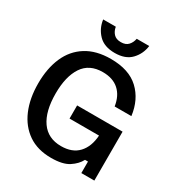

<svg xmlns="http://www.w3.org/2000/svg" viewBox="-196 -973 1047 1119"><g transform="rotate(30 327.0 -413.5)"><path d="M311.7 11.7Q220 11.7 157.5 -31.2Q95 -74.2 62.5 -150.4Q30 -226.7 30 -327.5Q30 -428.3 62.9 -503.8Q95.8 -579.2 162.1 -620.8Q228.3 -662.5 326.7 -662.5Q449.2 -662.5 515.8 -600Q582.5 -537.5 595.8 -433.3H483.3Q473.3 -500 432.9 -536.2Q392.5 -572.5 324.2 -572.5Q234.2 -572.5 190.8 -507.1Q147.5 -441.7 147.5 -327.5Q147.5 -207.5 193.3 -142.1Q239.2 -76.7 327.5 -76.7Q402.5 -76.7 443.3 -120.4Q484.2 -164.2 489.2 -240.8H290.8V-329.2H596.7V0H509.2V-77.5H489.2Q470.8 -41.7 430 -15Q389.2 11.7 311.7 11.7ZM326.7 -703.3Q255.8 -703.3 217.5 -742.9Q179.2 -782.5 171.7 -839.2H256.7Q260.8 -812.5 277.5 -794.2Q294.2 -775.8 326.7 -775.8Q359.2 -775.8 375.8 -794.2Q392.5 -812.5 397.5 -839.2H481.7Q474.2 -782.5 436.2 -742.9Q398.3 -703.3 326.7 -703.3Z"/></g></svg>

Font: Familjen Grotesk GF Medium
Style: Regular
Weight: 500
Designer: Anders Wikstroem, Jonas Baeckman, Matilda Gysing, Kristian Moeller
Foundry: Familjen STHLM AB
Version: Version 2.000; Beta; Release 4; Build 6